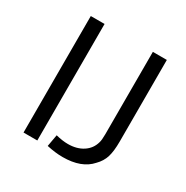

<svg xmlns="http://www.w3.org/2000/svg" viewBox="-133 -664 762 785"><g transform="rotate(30 247.5 -271.5)"><path d="M141 0H76V-550H141ZM435 -165Q435 -119 426.5 -91.5Q418 -64 396 -42Q353 7 264 7Q230 7 189 -2L199 -58Q231 -50 256 -50Q298 -50 327 -69Q356 -88 365 -121Q369 -133 369 -161V-550H435Z"/></g></svg>

Font: Cambay Devanagari
Style: Regular
Weight: 400
Designer: Pooja Saxena
Foundry: Pooja Saxena
Version: Version 1.180;PS 001.180;hotconv 1.0.70;makeotf.lib2.5.58329